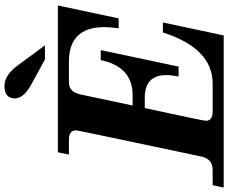

<svg xmlns="http://www.w3.org/2000/svg" viewBox="-130 -908 1008 848"><g transform="rotate(-90 374.0 -484.0)"><path d="M641.6 0H-30.3L-20 -48.8H46.9Q95.7 -48.8 106.4 -97.7Q222.2 -644 222.2 -650.9Q222.2 -683.6 182.1 -683.6H115.2L125.5 -732.4H773.9L716.8 -463.9H672.9Q678.2 -498 678.2 -526.9Q678.2 -683.6 525.4 -683.6H433.1Q392.1 -683.6 380.9 -632.8L332 -402.3H377.9Q502.9 -402.3 532.7 -543H576.7L503.9 -199.2H460Q466.3 -229.5 466.3 -253.4Q466.3 -348.6 366.2 -348.6H320.8Q264.6 -91.3 264.6 -78.1Q264.6 -48.8 306.2 -48.8H429.2Q584 -48.8 654.8 -268.6H698.7ZM597.7 -789.6H535.2L427.2 -848.6Q363.3 -882.8 363.3 -921.9Q363.3 -968.3 418 -968.3Q466.8 -968.3 509.8 -908.7Z"/></g></svg>

Font: Munson
Style: Bold Italic
Weight: 700
Italic angle: -12°
Designer: Paul James MIller
Foundry: High-Logic / Made with FontCreator
Version: Version 2.10;May 5, 2019;FontCreator 11.5.0.2430 64-bit